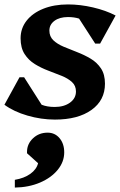

<svg xmlns="http://www.w3.org/2000/svg" viewBox="-35 -526 542 867"><path d="M213 14Q151 14 89 -4Q27 -22 -15 -53L53 -177H74L153 -53Q178 -43 212 -43Q254 -43 281 -62.5Q308 -82 308 -113Q308 -139 290 -155.5Q272 -172 243.5 -183.5Q215 -195 183 -207Q151 -219 122.5 -236.5Q94 -254 76 -282Q58 -310 58 -353Q58 -398 85 -432.5Q112 -467 160.5 -486.5Q209 -506 272 -506Q327 -506 385 -492.5Q443 -479 487 -456L417 -329H395L322 -442Q300 -449 272 -449Q234 -449 211 -432Q188 -415 188 -388Q188 -361 206 -344Q224 -327 252.5 -315Q281 -303 313.5 -290.5Q346 -278 374.5 -261Q403 -244 421 -217Q439 -190 439 -148Q439 -73 378 -29.5Q317 14 213 14ZM32 321V286Q74 279 102 259Q130 239 137 211L87 166V160Q87 124 114 98.5Q141 73 180 73Q213 73 234 98Q255 123 255 162Q255 205 225.5 241Q196 277 145.5 298.5Q95 320 32 321Z"/></svg>

Font: Platypi SemiBold
Style: Italic
Weight: 600
Italic angle: -13°
Designer: David Sargent
Foundry: Bolt Cutter Type
Version: Version 1.200; ttfautohint (v1.8.4.7-5d5b)